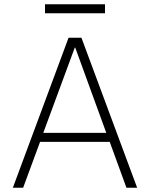

<svg xmlns="http://www.w3.org/2000/svg" viewBox="-20 -876 700 896"><path d="M300 -700H360L620 0H570L492 -214H167L88 0H40ZM476 -256 331 -654H329L182 -256ZM190 -856H470V-814H190Z"/></svg>

Font: PT Root UI Light
Style: Regular
Weight: 300
Designer: Vitaly Kuzmin
Foundry: ParaType Ltd.
Version: Version 2.000G